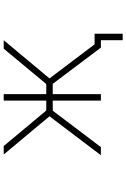

<svg xmlns="http://www.w3.org/2000/svg" viewBox="157 -722 685 1040"><g transform="rotate(-90 500.0 -201.5)"><path d="M475.6 2V-258.8H420.9L223.6 2H179.7L390.6 -276.4L183.6 -524.4H229.5L421.9 -293.9H475.6V-524.4H510.7V-293.9H565.4L756.8 -524.4H802.7L595.7 -276.4L780.3 -32.2H837.9V120.1H802.7V2H791H772.5H762.7L566.4 -258.8H510.7V2Z"/></g></svg>

Font: GenEi Gothic M ExtraLight
Style: Regular
Weight: 200
Designer: o_tamon (Modified); [Source Han Sans]
Ryoko NISHIZUKA  (kana & ideographs); Paul D. Hunt (Latin, Greek & Cyrillic); Wenl
Version: Version 1.1a;Original Version 1.004